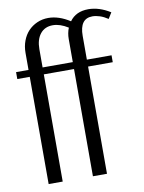

<svg xmlns="http://www.w3.org/2000/svg" viewBox="-81 -763 616 820"><g transform="rotate(-10 227.0 -353.0)"><path d="M255 0V-465H124V0H63V-465H9V-495H63V-569Q63 -597 72 -621Q81 -645 97 -662Q113 -679 135.5 -689Q158 -699 184 -699Q230 -699 278 -668Q305 -706 359 -706Q406 -706 454 -676L438 -650Q420 -662 403 -667.5Q386 -673 371 -673Q316 -673 316 -598V-495H423V-465H316V0ZM124 -495H255V-595Q255 -621 264 -643Q229 -665 198 -665Q163 -665 143.5 -640.5Q124 -616 124 -574Z"/></g></svg>

Font: Moniqa Paragraph
Style: Regular
Weight: 400
Designer: Rajesh Rajput
Foundry: Rajesh Rajput
Version: Version 1.000